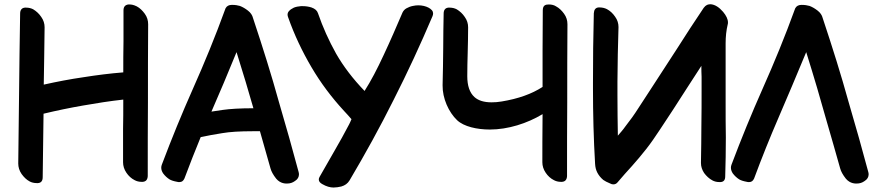

<svg xmlns="http://www.w3.org/2000/svg" viewBox="-20 -841 4090 889"><path d="M80.1 -35.2C90.8 -20.5 102.5 -8.8 117.2 -1C126 3.9 137.7 6.8 150.4 6.8H155.3C169.9 5.9 177.7 -2.9 177.7 -20.5C178.7 -71.3 178.7 -122.1 179.7 -171.9C180.7 -222.7 180.7 -270.5 181.6 -314.5C242.2 -329.1 303.7 -341.8 365.2 -352.5C426.8 -363.3 488.3 -373 550.8 -379.9C550.8 -328.1 550.8 -282.2 549.8 -244.1V-89.8C549.8 -73.2 554.7 -56.6 565.4 -41C575.2 -26.4 587.9 -14.6 603.5 -6.8C612.3 -2 623 1 635.7 1H640.6C655.3 0 663.1 -8.8 664.1 -25.4C664.1 -145.5 664.1 -259.8 665 -367.2C665 -487.3 665 -608.4 666 -728.5C666 -746.1 661.1 -762.7 650.4 -777.3C639.6 -792 627.9 -803.7 613.3 -811.5C597.7 -819.3 586.9 -820.3 579.1 -820.3H574.2C559.6 -818.4 551.8 -809.6 551.8 -793V-649.4C550.8 -601.6 550.8 -553.7 550.8 -505.9C489.3 -501 427.7 -493.2 366.2 -483.4C304.7 -474.6 244.1 -462.9 182.6 -449.2L184.6 -572.3C185.5 -613.3 185.5 -661.1 186.5 -714.8C186.5 -731.4 181.6 -748 170.9 -762.7C161.1 -777.3 148.4 -789.1 133.8 -797.9C125 -802.7 113.3 -805.7 100.6 -805.7H95.7C81.1 -804.7 73.2 -794.9 73.2 -778.3C71.3 -651.4 69.3 -531.2 68.4 -417C67.4 -302.7 65.4 -192.4 64.5 -84C64.5 -67.4 69.3 -50.8 80.1 -35.2Z M735.4 -38.1C744.1 -26.4 753.9 -17.6 764.6 -10.7C772.5 -5.9 784.2 -2 800.8 1C803.7 2 806.6 2 809.6 2H811.5C822.3 2 829.1 -3.9 834 -14.6C858.4 -79.1 882.8 -142.6 909.2 -206.1C942.4 -212.9 975.6 -219.7 1009.8 -224.6C1043.9 -230.5 1090.8 -233.4 1150.4 -233.4H1183.6C1202.1 -169.9 1217.8 -112.3 1232.4 -61.5C1236.3 -46.9 1245.1 -31.2 1258.8 -13.7C1279.3 10.7 1304.7 8.8 1309.6 8.8C1323.2 8.8 1335 4.9 1345.7 -2.9C1358.4 -10.7 1364.3 -21.5 1364.3 -34.2C1364.3 -38.1 1363.3 -42 1362.3 -45.9C1335.9 -144.5 1305.7 -252.9 1270.5 -372.1C1237.3 -492.2 1197.3 -620.1 1151.4 -757.8C1148.4 -770.5 1140.6 -782.2 1127.9 -792C1115.2 -801.8 1103.5 -808.6 1090.8 -813.5C1081.1 -816.4 1069.3 -818.4 1054.7 -818.4H1053.7C1040 -818.4 1030.3 -813.5 1024.4 -802.7C976.6 -670.9 925.8 -547.9 874 -431.6C822.3 -315.4 774.4 -198.2 729.5 -79.1C727.5 -74.2 726.6 -69.3 726.6 -64.5C726.6 -55.7 729.5 -46.9 735.4 -38.1ZM959 -324.2C996.1 -409.2 1035.2 -501 1075.2 -599.6C1105.5 -502.9 1131.8 -416 1153.3 -339.8C1092.8 -339.8 1044.9 -336.9 1010.7 -332C994.1 -329.1 976.6 -327.1 959 -324.2Z M1460 -22.5C1457 -17.6 1456.1 -13.7 1456.1 -9.8C1456.1 -1 1461.9 5.9 1472.7 11.7C1491.2 22.5 1508.8 27.3 1524.4 27.3C1536.1 27.3 1547.9 25.4 1560.5 22.5C1577.1 17.6 1589.8 8.8 1598.6 -5.9C1670.9 -127.9 1739.3 -252 1802.7 -378.9C1867.2 -505.9 1926.8 -634.8 1982.4 -765.6C1986.3 -774.4 1987.3 -785.2 1979.5 -793.9C1971.7 -802.7 1959 -809.6 1942.4 -813.5C1933.6 -815.4 1925.8 -816.4 1917 -816.4C1908.2 -816.4 1900.4 -815.4 1891.6 -813.5C1880.9 -811.5 1871.1 -807.6 1862.3 -802.7C1853.5 -797.9 1847.7 -791 1843.8 -783.2C1815.4 -716.8 1787.1 -651.4 1756.8 -586.9C1726.6 -521.5 1697.3 -465.8 1668 -419.9C1614.3 -475.6 1570.3 -533.2 1536.1 -592.8C1502.9 -652.3 1474.6 -714.8 1452.1 -780.3C1448.2 -792 1438.5 -800.8 1421.9 -806.6C1409.2 -810.5 1395.5 -812.5 1382.8 -812.5H1373C1361.3 -811.5 1350.6 -809.6 1340.8 -805.7C1331.1 -800.8 1323.2 -795.9 1318.4 -790C1313.5 -785.2 1311.5 -779.3 1311.5 -772.5C1311.5 -769.5 1312.5 -764.6 1314.5 -759.8C1342.8 -679.7 1378.9 -603.5 1421.9 -530.3C1464.8 -457 1515.6 -389.6 1573.2 -327.1C1585 -314.5 1596.7 -301.8 1607.4 -289.1C1602.5 -278.3 1599.6 -270.5 1596.7 -265.6C1575.2 -224.6 1552.7 -183.6 1529.3 -143.6C1506.8 -103.5 1483.4 -62.5 1460 -22.5Z M2096.7 -284.2C2127.9 -254.9 2188.5 -241.2 2248 -241.2C2332 -241.2 2420.9 -269.5 2492.2 -312.5C2491.2 -215.8 2491.2 -141.6 2491.2 -89.8C2491.2 -73.2 2496.1 -56.6 2506.8 -41C2516.6 -26.4 2529.3 -14.6 2544.9 -6.8C2553.7 -2 2564.5 1 2577.1 1H2582C2596.7 0 2604.5 -8.8 2605.5 -25.4C2605.5 -145.5 2605.5 -259.8 2606.4 -367.2C2606.4 -487.3 2606.4 -608.4 2607.4 -728.5C2607.4 -746.1 2602.5 -762.7 2591.8 -777.3C2581.1 -792 2569.3 -803.7 2554.7 -811.5C2545.9 -817.4 2534.2 -820.3 2521.5 -820.3C2506.8 -820.3 2493.2 -817.4 2493.2 -793C2493.2 -731.4 2492.2 -668.9 2492.2 -607.4V-438.5C2442.4 -406.2 2379.9 -383.8 2302.7 -371.1C2286.1 -368.2 2270.5 -367.2 2255.9 -367.2C2221.7 -367.2 2195.3 -375 2176.8 -391.6C2154.3 -412.1 2143.6 -444.3 2143.6 -488.3C2143.6 -523.4 2144.5 -560.5 2145.5 -595.7C2146.5 -634.8 2147.5 -675.8 2147.5 -714.8C2147.5 -731.4 2142.6 -748 2131.8 -762.7C2122.1 -777.3 2109.4 -789.1 2094.7 -797.9C2085.9 -802.7 2074.2 -805.7 2061.5 -805.7H2056.6C2042 -804.7 2034.2 -794.9 2034.2 -778.3C2033.2 -726.6 2032.2 -671.9 2032.2 -620.1C2032.2 -562.5 2030.3 -503.9 2029.3 -446.3C2028.3 -385.7 2057.6 -321.3 2096.7 -284.2Z M2773.4 -7.8C2780.3 -2.9 2791 2.9 2805.7 8.8C2810.5 11.7 2815.4 12.7 2820.3 12.7C2827.1 12.7 2834 9.8 2838.9 3.9C2861.3 -22.5 2883.8 -47.9 2906.2 -72.3C2928.7 -97.7 2951.2 -124 2971.7 -150.4C2994.1 -178.7 3014.6 -209 3035.2 -240.2L3095.7 -332C3117.2 -366.2 3138.7 -399.4 3161.1 -433.6C3183.6 -467.8 3205.1 -502 3227.5 -536.1C3227.5 -519.5 3227.5 -502 3228.5 -485.4V-434.6C3228.5 -374 3228.5 -313.5 3227.5 -252C3227.5 -204.1 3226.6 -149.4 3225.6 -88.9V-85.9C3225.6 -70.3 3230.5 -54.7 3240.2 -40C3251 -25.4 3263.7 -13.7 3278.3 -5.9C3287.1 -1 3297.9 2 3310.5 2H3316.4C3331.1 1 3337.9 -7.8 3337.9 -24.4C3339.8 -84 3340.8 -144.5 3340.8 -205.1C3339.8 -252.9 3339.8 -306.6 3339.8 -366.2V-640.6C3339.8 -670.9 3342.8 -700.2 3349.6 -728.5C3350.6 -731.4 3350.6 -734.4 3350.6 -737.3C3350.6 -752 3342.8 -768.6 3328.1 -786.1C3309.6 -807.6 3291 -819.3 3271.5 -821.3H3268.6C3263.7 -821.3 3258.8 -820.3 3253.9 -818.4C3248 -815.4 3243.2 -811.5 3238.3 -804.7C3196.3 -742.2 3155.3 -679.7 3115.2 -616.2L2992.2 -426.8C2973.6 -398.4 2954.1 -369.1 2935.5 -339.8C2917 -310.5 2896.5 -282.2 2875 -254.9C2870.1 -248 2864.3 -240.2 2858.4 -233.4L2840.8 -212.9C2839.8 -275.4 2838.9 -337.9 2838.9 -401.4V-463.9C2839.8 -547.9 2840.8 -631.8 2843.8 -715.8C2843.8 -732.4 2838.9 -749 2828.1 -763.7C2817.4 -779.3 2804.7 -791 2790 -798.8C2780.3 -803.7 2768.6 -806.6 2755.9 -806.6H2752C2737.3 -805.7 2730.5 -795.9 2729.5 -779.3C2726.6 -671.9 2725.6 -564.5 2725.6 -458V-430.7C2725.6 -314.5 2728.5 -198.2 2735.4 -82C2736.3 -67.4 2739.3 -53.7 2746.1 -41C2752.9 -28.3 2761.7 -17.6 2773.4 -7.8Z M3373 -38.1C3381.8 -26.4 3391.6 -17.6 3402.3 -10.7C3410.2 -5.9 3421.9 -2 3438.5 1C3441.4 2 3444.3 2 3447.3 2H3449.2C3460 2 3466.8 -3.9 3471.7 -14.6C3506.8 -109.4 3544.9 -204.1 3585 -296.9C3625 -389.6 3668 -491.2 3712.9 -599.6C3750 -481.4 3780.3 -377.9 3804.7 -290C3830.1 -203.1 3851.6 -127 3870.1 -61.5C3874 -46.9 3882.8 -31.2 3896.5 -13.7C3917 10.7 3942.4 8.8 3947.3 8.8C3960.9 8.8 3972.7 4.9 3983.4 -2.9C3996.1 -10.7 4002 -21.5 4002 -34.2C4002 -38.1 4001 -42 4000 -45.9C3973.6 -144.5 3943.4 -252.9 3908.2 -372.1C3875 -492.2 3835 -620.1 3789.1 -757.8C3786.1 -770.5 3778.3 -782.2 3765.6 -792C3752.9 -801.8 3741.2 -808.6 3728.5 -813.5C3718.8 -816.4 3706.1 -818.4 3691.4 -818.4C3677.7 -818.4 3668 -813.5 3662.1 -802.7C3614.3 -670.9 3563.5 -547.9 3511.7 -431.6C3460 -315.4 3412.1 -198.2 3367.2 -79.1C3365.2 -74.2 3364.3 -69.3 3364.3 -64.5C3364.3 -55.7 3367.2 -46.9 3373 -38.1Z"/></svg>

Font: ChillSide Comic
Style: Regular
Weight: 400
Designer: Koroletov, Abay Emes
Version: Version 1.000